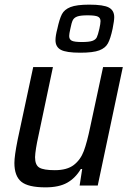

<svg xmlns="http://www.w3.org/2000/svg" viewBox="-20 -799 567 827"><path d="M42 -97Q42 -127 56 -197L123 -510H208L146 -216Q132 -153 131 -122Q131 -88 149.5 -77Q168 -66 216 -66Q269 -66 298 -88.5Q327 -111 341 -148.5Q355 -186 369 -254L424 -510H509L401 0H323L334 -71H328Q305 -32 269.5 -12Q234 8 176 8Q101 8 71.5 -16.5Q42 -41 42 -97ZM219 -626Q219 -645 227 -675Q236 -717 246.5 -737.5Q257 -758 283.5 -768.5Q310 -779 364 -779Q426 -779 449 -766.5Q472 -754 472 -725Q472 -710 465 -675Q456 -633 445 -612.5Q434 -592 407.5 -582Q381 -572 326 -572Q265 -572 242 -584.5Q219 -597 219 -626ZM408 -675Q413 -698 413 -708Q413 -722 401.5 -727.5Q390 -733 357 -733Q327 -733 313 -728Q299 -723 293.5 -712Q288 -701 283 -675Q278 -653 278 -644Q278 -629 289.5 -623.5Q301 -618 333 -618Q364 -618 378 -623Q392 -628 397 -638.5Q402 -649 408 -675Z"/></svg>

Font: Saira Semi Condensed
Style: Italic
Weight: 400
Width: 4
Italic angle: -12°
Designer: Hector Gatti with collaboration of the Omnibus-Type team
Foundry: Omnibus-Type
Version: Version 1.001; ttfautohint (v1.8)